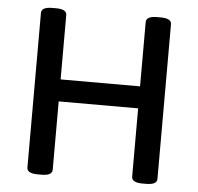

<svg xmlns="http://www.w3.org/2000/svg" viewBox="-51 -754 835 809"><g transform="rotate(5 366.5 -350.0)"><path d="M138 2Q92 2 92 -23V-677Q92 -702 138 -702H154Q199 -702 199 -677V-405H535V-677Q535 -702 581 -702H596Q642 -702 642 -677V-23Q642 2 596 2H581Q535 2 535 -23V-312H199V-23Q199 2 154 2Z"/></g></svg>

Font: Asap Medium
Style: Regular
Weight: 500
Designer: Pablo Cosgaya
Foundry: Omnibus-Type
Version: Version 3.001; ttfautohint (v1.8.3)